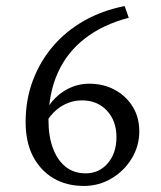

<svg xmlns="http://www.w3.org/2000/svg" viewBox="-20 -611 538 640"><path d="M128.9 -233.4Q151.4 -280.3 191.4 -306.2Q231.4 -332 277.3 -332Q325.2 -332 362.8 -311.5Q400.4 -291 422.4 -255.4Q444.3 -219.7 444.3 -172.9Q444.3 -124 418.9 -82.5Q393.6 -41 351.6 -16.1Q309.6 8.8 259.8 8.8Q201.2 8.8 157.7 -17.1Q114.3 -43 89.8 -90.3Q65.4 -137.7 65.4 -204.1Q65.4 -278.3 89.4 -342.3Q113.3 -406.2 156.7 -457Q200.2 -507.8 260.7 -542Q321.3 -576.2 395.5 -590.8L409.2 -551.8Q323.2 -529.3 263.2 -482.9Q203.1 -436.5 172.4 -367.7Q141.6 -298.8 141.6 -210Q141.6 -156.2 156.7 -116.2Q171.9 -76.2 199.2 -54.7Q226.6 -33.2 265.6 -33.2Q310.5 -33.2 339.4 -66.9Q368.2 -100.6 368.2 -154.3Q368.2 -208 336.4 -242.2Q304.7 -276.4 252.9 -276.4Q229.5 -276.4 207.5 -268.1Q185.5 -259.8 167 -243.7Q148.4 -227.5 132.8 -202.1Z"/></svg>

Font: Crimson Pro Light
Style: Regular
Weight: 300
Designer: Jacques Le Bailly
Foundry: Baron von Fonthausen
Version: Version 1.003